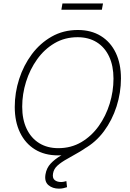

<svg xmlns="http://www.w3.org/2000/svg" viewBox="-20 -916 777 1144"><path d="M325.7 9.8Q246.1 9.8 188.5 -25.6Q130.9 -61 99.4 -126Q67.9 -190.9 67.9 -278.8Q67.9 -363.8 94.2 -445.3Q120.6 -526.9 169.7 -592.8Q218.8 -658.7 288.1 -698Q357.4 -737.3 443.8 -737.3Q522.9 -737.3 580.8 -701.7Q638.7 -666 669.7 -601.3Q700.7 -536.6 700.7 -448.7Q700.7 -364.3 674.6 -282.2Q648.4 -200.2 599.6 -134.3Q550.8 -68.4 481.4 -29.3Q412.1 9.8 325.7 9.8ZM327.6 -33.2Q403.8 -33.2 464.6 -69.1Q525.4 -105 568.1 -164.8Q610.8 -224.6 633.5 -298.1Q656.2 -371.6 656.2 -447.3Q656.2 -523.9 630.1 -579.3Q604 -634.8 555.9 -664.6Q507.8 -694.3 442.4 -694.3Q365.7 -694.3 304.9 -658.4Q244.1 -622.6 201.2 -562.5Q158.2 -502.4 135.3 -429Q112.3 -355.5 112.3 -280.3Q112.3 -204.1 138.7 -148.7Q165 -93.3 213.4 -63.2Q261.7 -33.2 327.6 -33.2ZM331.5 208Q293 208 268.3 186.8Q243.7 165.5 251 122.6Q257.3 85 281.7 58.8Q306.2 32.7 342.5 11.2Q378.9 -10.3 421.1 -33.4Q463.4 -56.6 505.6 -88.6Q547.9 -120.6 584.2 -167.5Q620.6 -214.4 645.3 -283Q669.9 -351.6 676.8 -448.7H700.7Q695.3 -349.1 671.6 -276.9Q647.9 -204.6 612.8 -154.3Q577.6 -104 536.9 -70.1Q496.1 -36.1 455.6 -12.2Q415 11.7 380.4 30.8Q345.7 49.8 323 70.1Q300.3 90.3 295.9 118.2Q291.5 145 305.7 156.7Q319.8 168.5 343.8 168.5Q352.5 168.5 360.6 166.7Q368.7 165 375.5 163.1L379.4 199.2Q369.1 202.6 357.4 205.3Q345.7 208 331.5 208ZM593.8 -895.5 586.9 -857.9H345.7L352.1 -895.5Z"/></svg>

Font: Inter 20pt ExtraLight
Style: Italic
Weight: 250
Italic angle: -9.3988°
Version: Version 4.001;git-66647c0bb